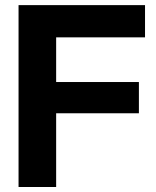

<svg xmlns="http://www.w3.org/2000/svg" viewBox="-20 -748 622 768"><path d="M54.2 0V-727.5H560.1V-598.6H204.6V-419.9H535.6V-294.9H204.6V0Z"/></svg>

Font: Inter Display
Style: Bold
Weight: 700
Designer: Rasmus Andersson
Foundry: rsms
Version: Version 4.001;git-9221beed3